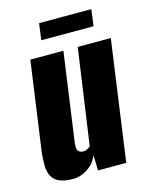

<svg xmlns="http://www.w3.org/2000/svg" viewBox="-100 -691 594 763"><g transform="rotate(-15 197.5 -309.5)"><path d="M106 7Q71 7 50.5 -2Q30 -11 20.5 -28Q11 -45 10 -69Q9 -93 12 -124L64 -495H200L149 -130Q148 -121 148 -113.5Q148 -106 150.5 -100.5Q153 -95 158.5 -91.5Q164 -88 173 -88Q181 -88 186.5 -90.5Q192 -93 196.5 -96Q201 -99 203 -102L259 -495H395L326 0H210L208 -63Q195 -31 166.5 -12Q138 7 106 7ZM126 -558 135 -626H350L341 -558Z"/></g></svg>

Font: Alumni Sans Thin ExtraBold
Style: Italic
Weight: 800
Italic angle: -8°
Version: Version 1.016